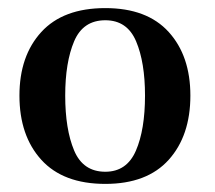

<svg xmlns="http://www.w3.org/2000/svg" viewBox="-20 -758 530 474"><path d="M240 -304Q136 -304 82 -363.5Q28 -423 28 -522Q28 -620 82 -679Q136 -738 240 -738Q343 -738 396.5 -679Q450 -620 450 -522Q450 -423 396.5 -363.5Q343 -304 240 -304ZM240 -334Q293 -334 315.5 -386Q338 -438 338 -522Q338 -604 316 -656Q294 -708 240 -708Q185 -708 163 -656Q141 -604 141 -522Q141 -439 163 -386.5Q185 -334 240 -334Z"/></svg>

Font: Zen Antique
Style: Regular
Weight: 400
Designer: Yoshimichi Ohira
Foundry: Positype
Version: Version 1.001